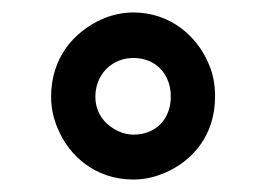

<svg xmlns="http://www.w3.org/2000/svg" viewBox="-20 -741 428 308"><path d="M62 -586C62 -567 66 -550 73 -534C91 -491 133 -453 194 -453C212 -453 229 -457 245 -464C289 -483 325 -524 325 -586C325 -605 322 -622 315 -638C297 -682 254 -721 194 -721C176 -721 159 -717 143 -710C99 -690 62 -649 62 -586ZM194 -648C230 -648 254 -622 254 -586C254 -550 230 -525 194 -525C186 -525 178 -527 171 -530C151 -539 133 -557 133 -586C133 -621 159 -648 194 -648Z"/></svg>

Font: Asimov
Style: Edge
Weight: 500
Designer: Google
Version: Version 2.000980: 2014